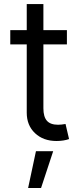

<svg xmlns="http://www.w3.org/2000/svg" viewBox="-20 -696 403 957"><path d="M313.5 -545.9V-474.6H31.2V-545.9ZM113.3 -675.8H196.3V-156.2Q196.3 -113.8 213.9 -94Q231.4 -74.2 269.5 -74.2Q277.8 -74.2 286.9 -75.2Q295.9 -76.2 306.6 -78.1L324.2 -2.9Q312.5 1.5 295.7 4.2Q278.8 6.8 261.7 6.8Q195.8 6.8 154.5 -32.2Q113.3 -71.3 113.3 -133.8ZM120.1 241.2 159.2 57.6H245.1L184.6 241.2Z"/></svg>

Font: GitLab Sans
Style: Regular
Weight: 400
Designer: Rasmus Andersson
Foundry: Modifications by GitLab B.V., manufactured by rsms
Version: Version 4.000;git-c8fb6b7